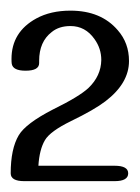

<svg xmlns="http://www.w3.org/2000/svg" viewBox="-20 -827 261 359"><path d="M194.3 -488.3H25.4Q0 -488.3 0 -502.9Q0 -548.8 15.1 -574.2Q28.3 -596.2 78.6 -622.1Q128.4 -646.5 145.5 -662.6Q168.9 -685.1 169.4 -714.8Q169.4 -736.3 156.7 -753.9Q139.6 -778.3 111.8 -778.3Q90.3 -778.3 76.7 -767.1Q53.2 -749 53.2 -713.4V-709Q53.2 -694.8 27.8 -694.8Q4.4 -694.8 2 -707.5Q1.5 -710.4 1.5 -716.8Q1.5 -767.1 47.9 -792.5Q74.7 -807.1 111.8 -807.1Q168.9 -807.1 200.2 -770.5Q221.2 -746.6 221.2 -712.9Q221.2 -671.4 177.2 -637.7Q156.2 -621.6 112.8 -600.6Q73.7 -581.5 64 -564.9Q53.7 -547.4 51.8 -517.1H194.3Q219.7 -517.1 219.7 -502.9Q219.7 -488.3 194.3 -488.3Z"/></svg>

Font: Gayathri
Style: Regular
Weight: 400
Designer: Binoy Dominic <binoy.domenic@gmail.com>
Foundry: SMC
Version: Version 1.000